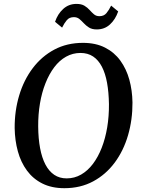

<svg xmlns="http://www.w3.org/2000/svg" viewBox="-20 -978 746 1008"><path d="M318 10Q251.5 10 202.5 -14.5Q153.5 -39 121.5 -82.5Q89.5 -126 73.8 -183.2Q58 -240.5 57 -305.5Q56.5 -396.5 80.8 -477.2Q105 -558 151.8 -620Q198.5 -682 265 -717.5Q331.5 -753 415.5 -753Q482.5 -753 531.2 -728.2Q580 -703.5 611.8 -659.8Q643.5 -616 659 -559.8Q674.5 -503.5 675.5 -440Q676 -349.5 652.2 -268Q628.5 -186.5 582 -124Q535.5 -61.5 469 -25.8Q402.5 10 318 10ZM330 -41.5Q371 -41.5 405.8 -61.5Q440.5 -81.5 467.8 -117.5Q495 -153.5 514 -202.2Q533 -251 542.8 -309.2Q552.5 -367.5 552 -431.5Q551 -494 542 -543.5Q533 -593 514.8 -628Q496.5 -663 468.8 -681.5Q441 -700 402.5 -700Q362 -700 327 -680.5Q292 -661 265 -625.2Q238 -589.5 218.8 -541Q199.5 -492.5 189.8 -434.8Q180 -377 180.5 -313.5Q181 -250.5 190.5 -200Q200 -149.5 218.5 -114.2Q237 -79 264.8 -60.2Q292.5 -41.5 330 -41.5ZM488 -823.5Q463 -823.5 447.2 -833.5Q431.5 -843.5 420 -856Q408.5 -868.5 396.8 -878.2Q385 -888 368 -888Q344 -888 330.8 -872.2Q317.5 -856.5 306 -833L269 -863.5Q283 -905 312 -931.2Q341 -957.5 381.5 -957.5Q407.5 -957.5 423.5 -947.8Q439.5 -938 450.8 -925.2Q462 -912.5 473.5 -902.8Q485 -893 502 -893Q525.5 -893 538.8 -909Q552 -925 563.5 -948.5L600.5 -918Q586 -876 557.5 -849.8Q529 -823.5 488 -823.5Z"/></svg>

Font: Merriweather 24pt Medium
Style: Italic
Weight: 500
Italic angle: -7.8°
Version: Version 2.101